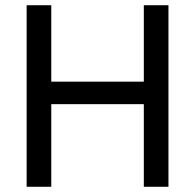

<svg xmlns="http://www.w3.org/2000/svg" viewBox="-20 -714 746 734"><path d="M81.8 0V-694H176V0ZM529.8 0V-694H624V0ZM145.5 -315.8V-401.8H552.5V-315.8Z"/></svg>

Font: Outfit Thin
Style: Regular
Weight: 100
Designer: Rodrigo Fuenzalida
Foundry: fragTYPE
Version: Version 1.100;gftools[0.9.27]